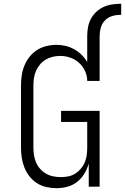

<svg xmlns="http://www.w3.org/2000/svg" viewBox="-20 -978 655 1006"><path d="M276 8Q249 8 222.5 2Q196 -4 173.5 -18.5Q151 -33 134.5 -54Q118 -75 108 -100Q98 -125 94 -151.5Q90 -178 90 -205V-530Q90 -557 94 -583.5Q98 -610 108 -634.5Q118 -659 134.5 -680Q151 -701 173.5 -715.5Q196 -730 222.5 -736.5Q249 -743 275 -743Q300 -743 323.5 -737.5Q347 -732 368.5 -720Q390 -708 407.5 -691Q425 -674 437 -653V-789Q437 -812 441 -834.5Q445 -857 455.5 -877.5Q466 -898 482.5 -914Q499 -930 519.5 -940Q540 -950 562.5 -954Q585 -958 608 -958H615V-900H608Q586 -900 565 -893Q544 -886 529 -870Q514 -854 508 -832.5Q502 -811 502 -789V-554H437Q437 -581 425.5 -606Q414 -631 394 -649Q374 -667 348 -676Q322 -685 296 -685Q276 -685 256.5 -680.5Q237 -676 220 -666Q203 -656 190 -640.5Q177 -625 169 -607Q161 -589 158 -569.5Q155 -550 155 -530V-205Q155 -185 158 -165Q161 -145 169 -126.5Q177 -108 190.5 -93Q204 -78 221.5 -68Q239 -58 259 -54Q279 -50 299 -50Q319 -50 338.5 -54Q358 -58 374.5 -68.5Q391 -79 404 -94.5Q417 -110 424.5 -128Q432 -146 434.5 -165.5Q437 -185 437 -205V-339H300V-397H502V0H445V-121Q437 -93 422 -68Q407 -43 384 -25Q361 -7 333 0.5Q305 8 276 8Z"/></svg>

Font: Iosevka Etoile Light
Style: Regular
Weight: 300
Designer: Belleve Invis
Foundry: Belleve Invis
Version: Version 25.0.1; ttfautohint (v1.8.4)